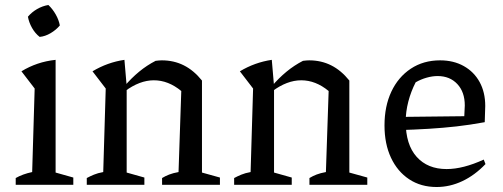

<svg xmlns="http://www.w3.org/2000/svg" viewBox="-20 -741 2019 770"><path d="M43 0V-27Q57 -35 73.5 -41Q90 -47 109 -51L119 -386L66 -455Q97 -474 131 -485.5Q165 -497 203 -501V-49L274 -29V0ZM174 -721Q191 -705 203.5 -683Q216 -661 220 -639Q205 -621 183 -608Q161 -595 139 -593Q121 -607 108.5 -629Q96 -651 92 -674Q107 -692 128.5 -704.5Q150 -717 174 -721Z M328 0V-27Q341 -34 356.5 -40.5Q372 -47 394 -51L404 -386L351 -455Q411 -491 479 -501L488 -396V-49L559 -29V0ZM630 0V-27Q643 -35 658.5 -41Q674 -47 696 -51L707 -376L790 -418V-49L862 -29V0ZM481 -375 479 -395Q507 -428 538 -453.5Q569 -479 604 -497Q611 -498 617.5 -498.5Q624 -499 629 -499Q677 -499 717 -479Q757 -459 790 -418L707 -376Q655 -419 597 -419Q540 -419 481 -375Z M919 0V-27Q932 -34 947.5 -40.5Q963 -47 985 -51L995 -386L942 -455Q1002 -491 1070 -501L1079 -396V-49L1150 -29V0ZM1221 0V-27Q1234 -35 1249.5 -41Q1265 -47 1287 -51L1298 -376L1381 -418V-49L1453 -29V0ZM1072 -375 1070 -395Q1098 -428 1129 -453.5Q1160 -479 1195 -497Q1202 -498 1208.5 -498.5Q1215 -499 1220 -499Q1268 -499 1308 -479Q1348 -459 1381 -418L1298 -376Q1246 -419 1188 -419Q1131 -419 1072 -375Z M1731 9Q1668 9 1621 -22Q1574 -53 1548 -108.5Q1522 -164 1522 -238Q1522 -315 1549.5 -373.5Q1577 -432 1627.5 -465.5Q1678 -499 1745 -499Q1799 -499 1840 -476Q1881 -453 1903.5 -412Q1926 -371 1926 -316L1924 -251Q1864 -240 1810.5 -234Q1757 -228 1700 -224.5Q1643 -221 1575 -219V-272L1842 -275L1844 -318Q1844 -372 1814 -404Q1784 -436 1735 -436Q1714 -436 1691 -429.5Q1668 -423 1647 -411Q1628 -374 1617.5 -333.5Q1607 -293 1607 -253Q1607 -161 1651 -112Q1695 -63 1771 -63Q1837 -63 1920 -101L1927 -83Q1884 -38 1834 -14.5Q1784 9 1731 9Z"/></svg>

Font: Piazzolla Thin Medium
Style: Regular
Weight: 500
Version: Version 2.005